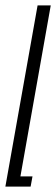

<svg xmlns="http://www.w3.org/2000/svg" viewBox="-56 -695 209 715"><path d="M-36 0H58L65 -38H20L133 -675H84Z"/></svg>

Font: Anybody UltraCondensed Light
Style: Italic
Weight: 300
Width: 1
Italic angle: -10°
Version: Version 1.113;gftools[0.9.25]